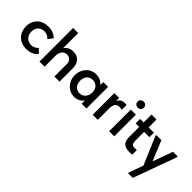

<svg xmlns="http://www.w3.org/2000/svg" viewBox="76 -1644 2828 2828"><g transform="rotate(45 1490.0 -230.0)"><path d="M271 8Q217 8 173.5 -9.5Q130 -27 99 -58Q68 -89 51.5 -132Q35 -175 35 -226Q35 -281 53 -324Q71 -367 103 -397Q135 -427 178 -443Q221 -459 271 -459Q327 -459 373 -440.5Q419 -422 448 -391L391 -316Q371 -339 342 -353Q313 -367 278 -367Q220 -367 183 -329Q146 -291 146 -228Q146 -196 156 -170Q166 -144 184 -124.5Q202 -105 227 -94.5Q252 -84 282 -84Q318 -84 346 -98.5Q374 -113 394 -136L457 -73Q428 -35 380 -13.5Q332 8 271 8Z M854 -249Q854 -308 825.5 -334.5Q797 -361 758 -361Q732 -361 712 -351Q692 -341 678 -323Q664 -305 656.5 -280.5Q649 -256 649 -228V0H543V-700H649V-385Q669 -417 705.5 -437.5Q742 -458 793 -458Q868 -458 914 -411Q960 -364 960 -276V0H854V-249Z M1266 8Q1224 8 1185.5 -8.5Q1147 -25 1117.5 -56Q1088 -87 1070 -130Q1052 -173 1052 -226Q1052 -279 1069.5 -322Q1087 -365 1116 -395.5Q1145 -426 1184 -442.5Q1223 -459 1266 -459Q1320 -459 1360.5 -438Q1401 -417 1421 -386V-451H1521V0H1421V-68Q1398 -34 1357.5 -13Q1317 8 1266 8ZM1290 -86Q1318 -86 1341 -97Q1364 -108 1380.5 -126.5Q1397 -145 1406 -170Q1415 -195 1415 -224V-232Q1415 -260 1406.5 -284Q1398 -308 1382 -326Q1366 -344 1342.5 -354.5Q1319 -365 1290 -365Q1264 -365 1241.5 -356Q1219 -347 1202 -329.5Q1185 -312 1175 -286Q1165 -260 1165 -226Q1165 -162 1200 -124Q1235 -86 1290 -86Z M1864 -458Q1872 -458 1882.5 -457Q1893 -456 1902 -454V-355Q1891 -357 1878 -359Q1865 -361 1853 -361Q1797 -361 1777 -327Q1757 -293 1757 -234V0H1651V-451H1752V-386Q1764 -414 1790.5 -436Q1817 -458 1864 -458Z M1994 -451H2100V0H1994ZM2047 -543Q2018 -543 1999.5 -561Q1981 -579 1981 -606Q1981 -633 1999.5 -650.5Q2018 -668 2047 -668Q2076 -668 2093.5 -650.5Q2111 -633 2111 -606Q2111 -579 2093.5 -561Q2076 -543 2047 -543Z M2189 -451H2262V-615H2365V-451H2475V-357H2365V-173Q2365 -134 2378.5 -112Q2392 -90 2437 -90Q2457 -90 2478 -93L2479 2Q2465 4 2448.5 5Q2432 6 2416 6Q2373 6 2343.5 -4Q2314 -14 2296 -34Q2278 -54 2270 -84.5Q2262 -115 2262 -157V-357H2189Z M2628 227 2709 1 2524 -433V-451H2631L2760 -138L2873 -451H2970V-433L2726 240H2628Z"/></g></svg>

Font: Tilda Sans Semibold
Style: Regular
Weight: 600
Designer: ParaType Ltd
Foundry: ParaType Ltd
Version: Version 1.009